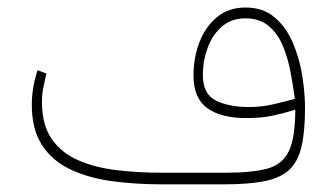

<svg xmlns="http://www.w3.org/2000/svg" viewBox="-20 -481 877 501"><path d="M750.5 -194.8Q720.7 -185.5 691.4 -179.2Q662.1 -172.9 623 -172.9Q556.2 -172.9 520.5 -199Q484.9 -225.1 484.9 -284.2Q484.9 -331.1 500.7 -371.6Q516.6 -412.1 546.9 -436.8Q577.1 -461.4 620.6 -461.4Q666.5 -461.4 696.5 -435.8Q726.6 -410.2 743.9 -369.9Q761.2 -329.6 768.6 -284.2Q775.9 -238.8 775.9 -198.7Q775.9 -137.7 766.8 -98.6Q757.8 -59.6 734.9 -38.1Q711.9 -16.6 670.4 -8.3Q628.9 0 564.5 0H402.3Q332 0 270.5 -8.5Q209 -17.1 162.4 -39.6Q115.7 -62 89.4 -102.8Q63 -143.6 63 -207.5Q63 -252.4 78.1 -297.9L101.1 -289.1Q96.7 -270.5 93 -252.2Q89.4 -233.9 89.4 -215.8Q89.4 -155.8 114.5 -119.1Q139.6 -82.5 183.3 -63.2Q227.1 -43.9 283.4 -37.1Q339.8 -30.3 402.3 -30.3H570.3Q639.2 -30.3 678.5 -41.3Q717.8 -52.2 734.1 -87.4Q750.5 -122.6 750.5 -194.8ZM629.4 -201.7Q661.6 -201.7 691.4 -208.5Q721.2 -215.3 749.5 -223.1Q745.1 -254.9 738.5 -291Q731.9 -327.1 718.8 -359.6Q705.6 -392.1 681.9 -412.6Q658.2 -433.1 620.1 -433.1Q583 -433.1 558.3 -411.1Q533.7 -389.2 521.5 -355.5Q509.3 -321.8 509.3 -285.6Q509.3 -234.9 543.9 -218.3Q578.6 -201.7 629.4 -201.7Z"/></svg>

Font: Vazirmatn RD Thin
Style: Regular
Weight: 100
Designer: Saber Rastikerdar
Foundry: Saber Rastikerdar
Version: Version 32.102